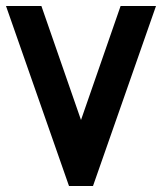

<svg xmlns="http://www.w3.org/2000/svg" viewBox="-20 -620 540 640"><path d="M382 -600 250 -220 118 -600H0L210 0H290L500 -600Z"/></svg>

Font: Gauge Heavy
Style: Bold
Weight: 900
Designer: Daniel Pimley
Foundry: Daniel Pimley
Version: Version 1.003;PS 001.001;hotconv 1.0.56